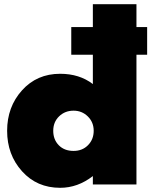

<svg xmlns="http://www.w3.org/2000/svg" viewBox="-20 -880 722 916"><path d="M267 -528Q359 -528 423 -479V-619H320V-751H423V-860H631V-751H682V-619H631V0H423V-40Q351 16 267 16Q156 16 85 -63Q14 -142 14 -256Q14 -370 85 -449Q156 -528 267 -528ZM331 -160Q373 -160 400 -187.5Q427 -215 427 -256Q427 -297 399 -324.5Q371 -352 331 -352Q290 -352 262 -325Q234 -298 234 -256Q234 -214 260.5 -187Q287 -160 331 -160Z"/></svg>

Font: Spartan MB
Style: Regular
Weight: 900
Designer: Matt Bailey
Foundry: Matt Bailey
Version: Version 001.001